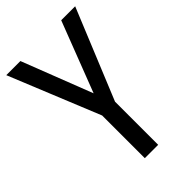

<svg xmlns="http://www.w3.org/2000/svg" viewBox="-216 -861 875 875"><g transform="rotate(-45 222.0 -423.0)"><path d="M223 -440 354 -780H444L265 -344V-66H179V-341L0 -780H91Z"/></g></svg>

Font: Noto Sans Malayalam UI Condensed
Style: Regular
Weight: 400
Width: 3
Designer: Jelle Bosma - Monotype Design Team
Foundry: Monotype Imaging Inc.
Version: Version 2.104; ttfautohint (v1.8.4.7-5d5b)